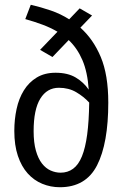

<svg xmlns="http://www.w3.org/2000/svg" viewBox="-20 -775 524 805"><path d="M434 -345Q434 -174 387 -82Q340 10 231 10Q192 10 157 -4.5Q122 -19 96 -48Q70 -77 55 -121.5Q40 -166 40 -226Q40 -274 49.5 -318Q59 -362 80 -396Q101 -430 134 -450Q167 -470 213 -470Q264 -470 297.5 -450Q331 -430 352 -399Q347 -473 325.5 -523Q304 -573 268 -607L200 -536L148 -566L221 -642Q192 -659 158.5 -671.5Q125 -684 86 -695L109 -755Q152 -745 193 -731Q234 -717 270 -694L314 -740L366 -710L317 -659Q371 -611 402.5 -536Q434 -461 434 -345ZM227 -407Q177 -407 149 -361.5Q121 -316 121 -225Q121 -177 130.5 -143.5Q140 -110 156 -89.5Q172 -69 192.5 -60Q213 -51 234 -51Q264 -51 286.5 -67.5Q309 -84 323.5 -119.5Q338 -155 345.5 -211Q353 -267 354 -345Q331 -370 299.5 -388.5Q268 -407 227 -407Z"/></svg>

Font: Carrois Gothic
Style: Regular
Weight: 400
Designer: Ralph du Carrois
Foundry: Ralph du Carrois
Version: Version 1.002